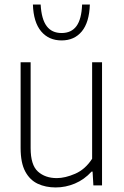

<svg xmlns="http://www.w3.org/2000/svg" viewBox="-20 -814 544 843"><path d="M224.5 9Q180.5 9 145.8 -7.2Q111 -23.5 90.8 -61.2Q70.5 -99 70.5 -164.5V-540.5H114.5V-164Q114.5 -89.5 146.5 -60.8Q178.5 -32 229.5 -32Q266 -32 310.2 -51.2Q354.5 -70.5 384.5 -117V-540.5H428V0H390L386.5 -60.5H382Q350 -25.5 309 -8.2Q268 9 224.5 9ZM250.5 -636.5Q194 -636.5 160.5 -676.5Q127 -716.5 124.5 -794H158.5Q162 -730 184.8 -699.5Q207.5 -669 250.5 -669Q293.5 -669 315.8 -699.5Q338 -730 340.5 -794H374.5Q372 -716 339.2 -676.2Q306.5 -636.5 250.5 -636.5Z"/></svg>

Font: Encode Sans Semi Condensed ExtraLight
Style: Regular
Weight: 200
Width: 4
Designer: Multiple Designers
Foundry: Impallari Type
Version: Version 3.000; ttfautohint (v1.8.3) -l 8 -r 50 -G 200 -x 14 